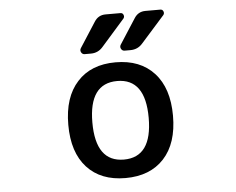

<svg xmlns="http://www.w3.org/2000/svg" viewBox="-53 -847 1107 899"><g transform="rotate(-5 500.0 -397.5)"><path d="M369.1 -284.2Q369.1 -98.6 501.5 -98.6Q633.8 -98.6 633.8 -283.2Q633.8 -467.8 501.5 -467.8Q369.1 -467.8 369.1 -284.2ZM421.9 -753.9Q440.4 -783.2 474.6 -783.2H544.9Q554.7 -783.2 558.6 -773.9Q562.5 -764.6 556.6 -756.8L447.3 -632.8Q424.8 -606.4 390.6 -606.4H361.3Q350.6 -606.4 345.2 -616.2Q339.8 -626 345.7 -635.7ZM609.4 -753.9Q627.9 -783.2 662.1 -783.2H732.4Q742.2 -783.2 746.1 -773.9Q750 -764.6 744.1 -756.8L633.8 -632.8Q611.3 -606.4 576.2 -606.4H548.8Q538.1 -606.4 532.7 -616.2Q527.3 -626 533.2 -635.7ZM321.3 -484.4Q385.7 -555.7 501.5 -555.7Q617.2 -555.7 682.6 -484.4Q748 -413.1 748 -283.2Q748 -153.3 682.6 -82.5Q617.2 -11.7 501.5 -11.7Q385.7 -11.7 320.8 -82.5Q255.9 -153.3 255.9 -283.2Q255.9 -413.1 321.3 -484.4Z"/></g></svg>

Font: Gen Jyuu Gothic L Monospace Medium
Style: Regular
Weight: 500
Designer: [Source Han Sans]
Ryoko NISHIZUKA  (kana & ideographs); Paul D. Hunt (Latin, Greek & Cyrillic); Wenlong ZHANG  (bopomofo
Version: Version 1.002.20150607